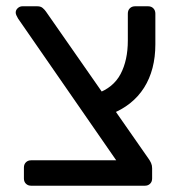

<svg xmlns="http://www.w3.org/2000/svg" viewBox="-20 -591 573 611"><path d="M79.1 0Q68.9 0 62.5 -6.4Q56.1 -12.7 56.1 -22.9V-57.9Q56.1 -68.1 62.5 -74.5Q68.9 -80.9 79.1 -80.9H349.8L37.4 -532.1Q34 -538.2 32 -542.6Q30 -547 30 -551Q30 -559.2 36.5 -565.1Q43 -571 51.2 -571H99Q109.5 -571 115.9 -565.5Q122.2 -560.1 126.1 -554.4L452.3 -86.6Q457.3 -79.8 460.7 -72.3Q464.1 -64.8 464.1 -55.7V-22.9Q464.1 -12.7 457.7 -6.4Q451.3 0 441.1 0ZM332.2 -227.6 287.8 -293.3Q340.5 -311.6 363.7 -355.4Q386.8 -399.2 386.8 -462.1V-547.7Q386.8 -558.3 393.2 -564.6Q399.6 -571 409.7 -571H451.5Q461.7 -571 468.1 -564.4Q474.4 -557.9 474.4 -547.7V-450Q474.4 -368.7 438.4 -311.8Q402.3 -254.9 332.2 -227.6Z"/></svg>

Font: Rubik Light
Style: Regular
Weight: 300
Designer: Hubert and Fischer
Foundry: Hubert and Fischer
Version: Version 2.300;gftools[0.9.30]